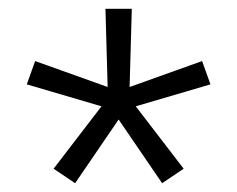

<svg xmlns="http://www.w3.org/2000/svg" viewBox="-20 -791 540 437"><path d="M151 -374 102 -407 211 -549 41 -599 60 -652 225 -593 220 -771H280L275 -593L440 -652L459 -599L289 -549L398 -407L349 -374L250 -519Z"/></svg>

Font: Iosevka Term Light
Style: Regular
Weight: 300
Monospace: yes
Designer: Belleve Invis
Foundry: Belleve Invis
Version: Version 9.0.1; ttfautohint (v1.8.3)